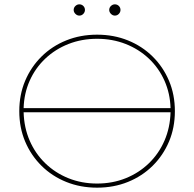

<svg xmlns="http://www.w3.org/2000/svg" viewBox="-20 -863 897 886"><path d="M428 3Q351 3 285.5 -23.5Q220 -50 171.5 -98Q123 -146 96 -210Q69 -274 69 -350Q69 -426 96 -490Q123 -554 171.5 -602Q220 -650 285.5 -676.5Q351 -703 428 -703Q505 -703 570.5 -676.5Q636 -650 684.5 -602Q733 -554 760 -490Q787 -426 787 -350Q787 -274 760 -210Q733 -146 684.5 -98Q636 -50 570.5 -23.5Q505 3 428 3ZM428 -16Q499 -16 560 -40.5Q621 -65 667 -109.5Q713 -154 739 -214Q765 -274 767 -345H89Q91 -274 117 -214Q143 -154 189 -109.5Q235 -65 296 -40.5Q357 -16 428 -16ZM89 -364H767Q765 -432 739 -490.5Q713 -549 667 -592.5Q621 -636 560 -660Q499 -684 428 -684Q357 -684 296 -660Q235 -636 189 -592.5Q143 -549 117 -490.5Q91 -432 89 -364ZM510 -791Q500 -791 492 -799Q484 -807 484 -817Q484 -828 492 -835.5Q500 -843 510 -843Q521 -843 528.5 -835.5Q536 -828 536 -817Q536 -807 528.5 -799Q521 -791 510 -791ZM346 -791Q336 -791 328 -799Q320 -807 320 -817Q320 -828 328 -835.5Q336 -843 346 -843Q357 -843 364.5 -835.5Q372 -828 372 -817Q372 -807 364.5 -799Q357 -791 346 -791Z"/></svg>

Font: Montserrat Thin
Style: Regular
Weight: 100
Designer: Julieta Ulanovsky
Foundry: Julieta Ulanovsky
Version: Version 9.000